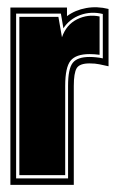

<svg xmlns="http://www.w3.org/2000/svg" viewBox="-20 -516 325 536"><path d="M9 0V-495H167V-471Q190 -488 220.5 -493.5Q251 -499 283 -491V-331Q269 -334 257.5 -336.5Q246 -339 230 -339Q202 -339 194 -325.5Q186 -312 186 -276V0ZM25 -18H170V-276Q170 -324 183 -340.5Q196 -357 230 -357Q238 -357 248.5 -356Q259 -355 267 -353V-477Q234 -485 204 -474Q174 -463 157 -437L150 -478H25ZM34 -27V-469H143L153 -412Q165 -447 195 -462Q225 -477 258 -470V-363Q251 -364 244 -364.5Q237 -365 230 -365Q192 -365 177 -346.5Q162 -328 162 -276V-27Z"/></svg>

Font: Alumni Sans Collegiate One
Style: Regular
Weight: 400
Designer: Robert E. Leuschke
Foundry: Robert E. Leuschke
Version: Version 1.100